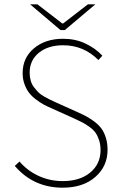

<svg xmlns="http://www.w3.org/2000/svg" viewBox="-20 -850 556 882"><path d="M268.1 12.2Q133.8 12.2 47.9 -87.9L69.8 -107.9Q105.5 -65.9 157.2 -42Q209 -18.1 268.1 -18.1Q347.2 -18.1 394.5 -57.4Q441.9 -96.7 441.9 -160.2Q441.9 -185.5 435.1 -206.3Q428.2 -227.1 418.5 -240.7Q408.7 -254.4 390.6 -267.3Q372.6 -280.3 358.4 -287.6Q344.2 -294.9 319.8 -306.2L217.8 -352.1Q196.3 -361.3 180.9 -369.6Q165.5 -377.9 146 -392.6Q126.5 -407.2 114 -423.1Q101.6 -439 92.8 -462.6Q84 -486.3 84 -514.2Q84 -584.5 136.2 -628.2Q188.5 -671.9 270 -671.9Q326.2 -671.9 372.3 -650.1Q418.5 -628.4 450.2 -594.2L432.1 -574.2Q364.3 -642.1 270 -642.1Q201.2 -642.1 158.7 -607.7Q116.2 -573.2 116.2 -516.1Q116.2 -496.6 121.1 -479.5Q126 -462.4 136.2 -449.2Q146.5 -436 156 -426.3Q165.5 -416.5 181.4 -407.5Q197.3 -398.4 206.5 -393.8Q215.8 -389.2 231.9 -381.8L334 -335.9Q360.4 -324.2 378.2 -314.5Q396 -304.7 415.8 -289.6Q435.5 -274.4 447.3 -257.6Q459 -240.7 466.6 -216.3Q474.1 -191.9 474.1 -162.1Q474.1 -85.9 417.7 -36.9Q361.3 12.2 268.1 12.2ZM257.8 -711.9 118.2 -830.1H151.9L266.1 -742.2H270L383.8 -830.1H418L277.8 -711.9Z"/></svg>

Font: Source Sans 3 ExtraLight
Style: Regular
Weight: 200
Designer: Paul D. Hunt
Foundry: Adobe
Version: Version 3.052;hotconv 1.1.0;makeotfexe 2.6.0